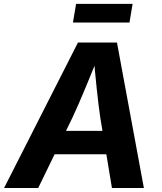

<svg xmlns="http://www.w3.org/2000/svg" viewBox="-42 -940 808 960"><path d="M-21.6 0 347.9 -727.5H542.8L677.4 0H517.7L459.5 -351Q450 -416.5 441.4 -498.6Q432.8 -580.8 424.7 -676.2H457.1Q419.1 -582.8 385.4 -500.9Q351.6 -418.9 319.8 -351L149 0ZM161.8 -168.8 181 -285.8H569.1L549.8 -168.8ZM621 -920.5 605.3 -827.4H322.7L338.4 -920.5Z"/></svg>

Font: Adwaita Sans
Style: Italic
Weight: 400
Italic angle: -9.39999°
Designer: Rasmus Andersson
Foundry: rsms
Version: Version 4.001;git-9221beed3